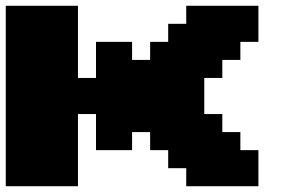

<svg xmlns="http://www.w3.org/2000/svg" viewBox="-20 -645 1040 665"><path d="M625 0H875V-125H812.5V-187.5H750V-250H687.5V-375H750V-437.5H812.5V-500H875V-625H625V-562.5H562.5V-500H500V-437.5H437.5V-500H312.5V-375H250V-625H0V0H250V-250H312.5V-125H437.5V-187.5H500V-125H562.5V-62.5H625Z"/></svg>

Font: Faithful 32x
Style: Bold
Weight: 400
Foundry: Faithful Resource Pack
Version: Version 1.0; January 27, 2023